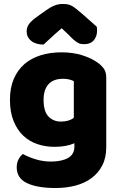

<svg xmlns="http://www.w3.org/2000/svg" viewBox="-20 -764 607 965"><path d="M289 -501Q346 -501 392.5 -486.5Q439 -472 471 -449Q491 -435 502.5 -418Q514 -401 514 -374V-24Q514 29 494 67.5Q474 106 439.5 131.5Q405 157 358.5 169Q312 181 259 181Q168 181 116 156.5Q64 132 64 77Q64 54 73.5 36.5Q83 19 95 10Q124 26 160.5 37Q197 48 236 48Q290 48 322 30Q354 12 354 -28V-44Q313 -26 254 -26Q209 -26 168.5 -39.5Q128 -53 97.5 -81.5Q67 -110 48.5 -155Q30 -200 30 -262Q30 -323 49.5 -368Q69 -413 103.5 -442.5Q138 -472 185.5 -486.5Q233 -501 289 -501ZM351 -356Q344 -360 330.5 -364Q317 -368 297 -368Q248 -368 223.5 -340.5Q199 -313 199 -262Q199 -204 223.5 -178.5Q248 -153 286 -153Q327 -153 351 -172ZM290 -622Q256 -593 237 -575Q218 -557 199 -540Q160 -540 137 -558.5Q114 -577 114 -606Q114 -626 125 -642Q136 -658 162 -677L211 -712Q235 -729 254.5 -736.5Q274 -744 294 -744Q307 -744 317.5 -742.5Q328 -741 339 -735.5Q350 -730 363 -719.5Q376 -709 396 -692L466 -630Q467 -625 467.5 -621Q468 -617 468 -612Q468 -581 451.5 -561.5Q435 -542 404 -542Q394 -542 386 -543.5Q378 -545 369.5 -550Q361 -555 350 -564.5Q339 -574 324 -590Z"/></svg>

Font: Baloo Da
Style: Regular
Weight: 400
Designer: Noopur Datye and Ek Type
Foundry: Ek Type
Version: Version 1.443;PS 1.000;hotconv 16.6.51;makeotf.lib2.5.65220;